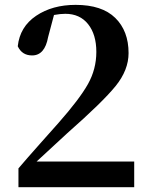

<svg xmlns="http://www.w3.org/2000/svg" viewBox="-20 -777 624 797"><path d="M131.8 -106.4H537.1V0H56.6V-78.1Q89.8 -117.2 148.4 -183.1Q207 -249 222.7 -266.6Q310.5 -366.2 345.2 -428.2Q379.9 -490.2 379.9 -561.5Q379.9 -633.8 345.7 -676.8Q311.5 -719.7 251 -719.7Q230.5 -719.7 204.1 -714.8L179.7 -623Q166 -546.9 113.3 -546.9Q71.3 -546.9 53.7 -585Q62.5 -666 129.9 -711.4Q197.3 -756.8 293.9 -756.8Q403.3 -756.8 458.5 -702.6Q513.7 -648.4 513.7 -556.6Q513.7 -486.3 460 -419.9Q406.2 -353.5 259.8 -224.6Q201.2 -170.9 131.8 -106.4Z"/></svg>

Font: GenYoMin TW TTF Bold
Style: Regular
Weight: 700
Version: Version 1.300